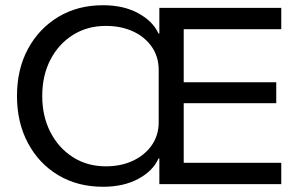

<svg xmlns="http://www.w3.org/2000/svg" viewBox="-20 -705 1138 735"><path d="M374.2 10Q277.5 10 203.3 -34.2Q129.2 -78.3 87.1 -157.1Q45 -235.8 45 -337.5Q45 -440 87.1 -517.9Q129.2 -595.8 203.3 -640.4Q277.5 -685 374.2 -685Q453.3 -685 509.6 -654.2Q565.8 -623.3 586.7 -576.7H590V-675H1056.7V-593.3H683.3V-390H1037.5V-310H683.3V-81.7H1056.7V0H590V-98.3H586.7Q565.8 -50.8 509.6 -20.4Q453.3 10 374.2 10ZM385 -68.3Q443.3 -68.3 488.8 -89.6Q534.2 -110.8 560.8 -148.8Q587.5 -186.7 587.5 -237.5V-436.7Q587.5 -488.3 560.8 -526.2Q534.2 -564.2 488.8 -585Q443.3 -605.8 385 -605.8Q314.2 -605.8 259.2 -571.2Q204.2 -536.7 172.9 -476.3Q141.7 -415.8 141.7 -337.5Q141.7 -260 172.9 -199.2Q204.2 -138.3 259.2 -103.3Q314.2 -68.3 385 -68.3Z"/></svg>

Font: Funnel Display Light
Style: Regular
Weight: 400
Version: Version 1.000